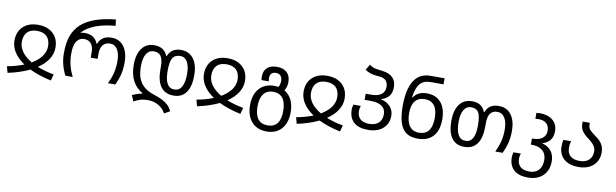

<svg xmlns="http://www.w3.org/2000/svg" viewBox="-56 -1418 7391 2305"><g transform="rotate(10 3640.0 -265.0)"><path d="M555.2 -309.1Q555.2 -234.9 512 -168.2Q468.8 -101.6 387.2 -46.9Q481 -9.3 589.8 9.8L568.8 86.9Q421.9 56.2 305.2 0Q187 56.6 41 86.9L20 9.8Q127.4 -8.8 223.1 -46.9Q141.1 -102.1 98.1 -168.7Q55.2 -235.4 55.2 -309.1Q55.2 -418.5 122.6 -481.7Q189.9 -544.9 305.2 -544.9Q419.4 -544.9 487.3 -481.4Q555.2 -418 555.2 -309.1ZM145 -309.1Q145 -247.1 185.1 -190.4Q225.1 -133.8 305.2 -86.9Q385.3 -134.3 425 -190.9Q464.8 -247.6 464.8 -309.1Q464.8 -388.7 423.6 -429.9Q382.3 -471.2 305.2 -471.2Q227.1 -471.2 186 -429.9Q145 -388.7 145 -309.1Z M820.8 -539.1Q842.3 -545.9 872.1 -545.9Q993.2 -545.9 1032.7 -442.9H1038.1Q1060.1 -497.1 1099.6 -521.5Q1139.2 -545.9 1198.7 -545.9Q1294.9 -545.9 1349.4 -474.1Q1403.8 -402.3 1403.8 -275.9Q1403.8 -200.2 1388.4 -135.7Q1373 -71.3 1339.8 0H1250Q1284.2 -71.8 1300 -136.2Q1315.9 -200.7 1315.9 -276.9Q1315.9 -370.6 1283.9 -421.9Q1252 -473.1 1192.9 -473.1Q1137.7 -473.1 1107.2 -436.3Q1076.7 -399.4 1076.7 -332V-266.1H992.7V-332Q992.7 -399.9 962.6 -436.5Q932.6 -473.1 875 -473.1Q819.3 -473.1 786.6 -424.3Q753.9 -375.5 753.9 -276.9Q753.9 -197.3 770.3 -132.6Q786.6 -67.9 819.8 0H730Q694.8 -73.2 680.4 -135Q666 -196.8 666 -268.1Q666 -395.5 699 -481.2Q731.9 -566.9 797.1 -625Q862.3 -683.1 964.8 -719.2Q1067.4 -755.4 1210.9 -770L1220.7 -693.8Q1086.4 -684.1 983.9 -645.3Q881.3 -606.4 820.8 -543Z M1929.2 -273.9Q1929.2 -168 1958 -116Q1986.8 -64 2046.9 -64Q2106 -64 2136 -117.4Q2166 -170.9 2166 -272.9Q2166 -370.1 2135.3 -421.6Q2104.5 -473.1 2050.8 -473.1Q1984.9 -473.1 1957 -428Q1929.2 -382.8 1929.2 -273.9ZM1516.1 -272Q1516.1 -400.9 1569.8 -473.4Q1623.5 -545.9 1721.2 -545.9Q1843.3 -545.9 1881.8 -442.9H1886.7Q1910.6 -496.6 1949 -521.2Q1987.3 -545.9 2047.9 -545.9Q2145 -545.9 2199.5 -473.1Q2253.9 -400.4 2253.9 -272Q2253.9 -134.8 2201.9 -62.5Q2149.9 9.8 2048.8 9.8Q1945.3 9.8 1893.1 -62.3Q1840.8 -134.3 1840.8 -274.9V-314Q1840.8 -390.6 1814.2 -431.9Q1787.6 -473.1 1727.1 -473.1Q1668.5 -473.1 1636.2 -420.7Q1604 -368.2 1604 -272Q1604 -181.6 1625.7 -124.5Q1647.5 -67.4 1693.1 -26.6Q1738.8 14.2 1814 38.1Q1878.9 59.1 1921.6 81.1Q1964.4 103 1991.7 128.9Q2019 154.8 2044.9 201.2L1975.1 240.2Q1946.8 183.6 1887.9 149.9Q1829.1 116.2 1757.8 116.2Q1711.9 116.2 1675 126Q1638.2 135.7 1587.9 162.1L1557.1 90.8Q1586.4 76.7 1612.3 67.9Q1638.2 59.1 1683.1 49.8Q1599.1 1 1557.6 -78.1Q1516.1 -157.2 1516.1 -272Z M2865.2 -309.1Q2865.2 -234.9 2822 -168.2Q2778.8 -101.6 2697.3 -46.9Q2791 -9.3 2899.9 9.8L2878.9 86.9Q2731.9 56.2 2615.2 0Q2497.1 56.6 2351.1 86.9L2330.1 9.8Q2437.5 -8.8 2533.2 -46.9Q2451.2 -102.1 2408.2 -168.7Q2365.2 -235.4 2365.2 -309.1Q2365.2 -418.5 2432.6 -481.7Q2500 -544.9 2615.2 -544.9Q2729.5 -544.9 2797.4 -481.4Q2865.2 -418 2865.2 -309.1ZM2455.1 -309.1Q2455.1 -247.1 2495.1 -190.4Q2535.2 -133.8 2615.2 -86.9Q2695.3 -134.3 2735.1 -190.9Q2774.9 -247.6 2774.9 -309.1Q2774.9 -388.7 2733.6 -429.9Q2692.4 -471.2 2615.2 -471.2Q2537.1 -471.2 2496.1 -429.9Q2455.1 -388.7 2455.1 -309.1Z M2975.1 -37.1Q2975.1 -168 3041.7 -241.9Q3108.4 -315.9 3225.1 -315.9Q3241.2 -315.9 3273.9 -312Q3293 -347.2 3293 -388.2Q3293 -424.8 3274.2 -448.5Q3255.4 -472.2 3216.8 -472.2Q3178.7 -472.2 3160.9 -452.4Q3143.1 -432.6 3143.1 -400.9Q3143.1 -377.9 3147 -356.9H3059.1Q3054.7 -377.4 3054.7 -397Q3054.7 -470.2 3096.4 -508.1Q3138.2 -545.9 3216.8 -545.9Q3294.9 -545.9 3337.9 -504.6Q3380.9 -463.4 3380.9 -386.2Q3380.9 -361.8 3373.5 -334Q3366.2 -306.2 3351.1 -284.2Q3408.7 -250.5 3439.7 -186.5Q3470.7 -122.6 3470.7 -37.1Q3470.7 93.3 3405 166.7Q3339.4 240.2 3221.7 240.2Q3147.9 240.2 3092 207.3Q3036.1 174.3 3005.6 111.1Q2975.1 47.9 2975.1 -37.1ZM3379.9 -37.1Q3379.9 -138.2 3340.1 -190.7Q3300.3 -243.2 3223.1 -243.2Q3146.5 -243.2 3106.2 -190.9Q3065.9 -138.7 3065.9 -37.1Q3065.9 64 3106.2 115Q3146.5 166 3224.1 166Q3379.9 166 3379.9 -37.1Z M4080.1 -309.1Q4080.1 -234.9 4036.9 -168.2Q3993.7 -101.6 3912.1 -46.9Q4005.9 -9.3 4114.7 9.8L4093.8 86.9Q3946.8 56.2 3830.1 0Q3711.9 56.6 3565.9 86.9L3544.9 9.8Q3652.3 -8.8 3748 -46.9Q3666 -102.1 3623 -168.7Q3580.1 -235.4 3580.1 -309.1Q3580.1 -418.5 3647.5 -481.7Q3714.8 -544.9 3830.1 -544.9Q3944.3 -544.9 4012.2 -481.4Q4080.1 -418 4080.1 -309.1ZM3669.9 -309.1Q3669.9 -247.1 3710 -190.4Q3750 -133.8 3830.1 -86.9Q3910.2 -134.3 3950 -190.9Q3989.7 -247.6 3989.7 -309.1Q3989.7 -388.7 3948.5 -429.9Q3907.2 -471.2 3830.1 -471.2Q3752 -471.2 3710.9 -429.9Q3669.9 -388.7 3669.9 -309.1Z M4509.8 -379.9Q4585.9 -362.3 4627 -315.7Q4668 -269 4668 -205.1Q4668 -107.9 4601.1 -49.1Q4534.2 9.8 4418 9.8Q4305.7 9.8 4246.1 -43.5Q4186.5 -96.7 4186.5 -198.2Q4186.5 -230 4196.8 -258.8H4286.6Q4282.2 -249.5 4278.6 -231.7Q4274.9 -213.9 4274.9 -199.2Q4274.9 -131.8 4312.5 -97.9Q4350.1 -64 4421.9 -64Q4496.1 -64 4536.4 -102.1Q4576.7 -140.1 4576.7 -205.1Q4576.7 -338.9 4386.7 -338.9H4318.8V-413.1H4386.7Q4466.3 -413.1 4508.5 -444.8Q4550.8 -476.6 4550.8 -536.1Q4550.8 -636.7 4446.8 -645L4420.4 -647Q4325.2 -654.3 4267.6 -696.8L4309.6 -765.1Q4331.5 -746.6 4357.9 -737.1Q4384.3 -727.5 4421.9 -723.6L4475.6 -716.8Q4553.7 -706.5 4596.2 -664.1Q4638.7 -621.6 4638.7 -547.9Q4638.7 -481.4 4607.2 -440.7Q4575.7 -399.9 4509.8 -379.9Z M5030.8 -472.2Q4953.6 -472.2 4913.1 -422.6Q4872.6 -373 4872.6 -277.8Q4872.6 -172.4 4912.6 -117.7Q4952.6 -63 5028.8 -63Q5106.9 -63 5146.7 -115Q5186.5 -167 5186.5 -269Q5186.5 -369.1 5147.2 -420.7Q5107.9 -472.2 5030.8 -472.2ZM5057.6 -686Q4977.5 -686 4933.6 -634.8Q4889.6 -583.5 4873.5 -464.8H4878.9Q4908.7 -506.8 4948.2 -525.9Q4987.8 -544.9 5043.5 -544.9Q5154.8 -544.9 5216.3 -472.2Q5277.8 -399.4 5277.8 -268.1Q5277.8 -133.3 5212.6 -61.8Q5147.5 9.8 5027.8 9.8Q4937 9.8 4884.3 -28.1Q4831.5 -65.9 4806.6 -145.5Q4781.7 -225.1 4781.7 -344.2Q4781.7 -549.8 4848.4 -654.8Q4915 -759.8 5045.9 -759.8H5219.7V-686Z M5712.4 -273.9Q5712.4 -380.4 5686.8 -426.8Q5661.1 -473.1 5596.7 -473.1Q5538.6 -473.1 5507.1 -421.1Q5475.6 -369.1 5475.6 -272.9Q5475.6 -170.9 5505.6 -117.4Q5535.6 -64 5594.7 -64Q5655.3 -64 5683.8 -116.5Q5712.4 -168.9 5712.4 -273.9ZM5800.8 -274.9Q5800.8 -134.3 5748.5 -62.3Q5696.3 9.8 5592.8 9.8Q5491.2 9.8 5439.5 -62Q5387.7 -133.8 5387.7 -272Q5387.7 -399.9 5441.2 -472.9Q5494.6 -545.9 5593.8 -545.9Q5653.8 -545.9 5692.9 -522Q5731.9 -498 5754.4 -442.9H5759.8Q5781.7 -496.6 5821 -521.2Q5860.4 -545.9 5920.4 -545.9Q6017.6 -545.9 6071.5 -474.1Q6125.5 -402.3 6125.5 -275.9Q6125.5 -200.2 6110.1 -135.7Q6094.7 -71.3 6061.5 0H5971.7Q6005.9 -71.8 6021.7 -136.2Q6037.6 -200.7 6037.6 -276.9Q6037.6 -368.7 6005.4 -420.9Q5973.1 -473.1 5914.6 -473.1Q5856 -473.1 5828.4 -433.6Q5800.8 -394 5800.8 -314Z M6377.4 -543Q6402.3 -545.9 6417.5 -545.9Q6519 -545.9 6577.4 -496.8Q6635.7 -447.8 6635.7 -365.2Q6635.7 -296.9 6604.2 -255.9Q6572.8 -214.8 6508.3 -194.8Q6581.5 -176.3 6620.6 -126Q6659.7 -75.7 6659.7 -1Q6659.7 109.9 6591.8 175Q6523.9 240.2 6409.7 240.2Q6297.4 240.2 6238 186.8Q6178.7 133.3 6178.7 32.2Q6178.7 -1.5 6188.5 -28.8H6278.3Q6273.4 -18.1 6270 -0.7Q6266.6 16.6 6266.6 30.8Q6266.6 98.1 6304.2 132.1Q6341.8 166 6413.6 166Q6487.3 166 6527.8 122.3Q6568.4 78.6 6568.4 1Q6568.4 -74.7 6521 -115.2Q6473.6 -155.8 6386.7 -155.8H6377.4V-230H6387.7Q6462.4 -230 6504.9 -262.7Q6547.4 -295.4 6547.4 -353Q6547.4 -409.2 6513.4 -441.2Q6479.5 -473.1 6416.5 -473.1Q6395.5 -473.1 6377.4 -470.2Z M7029.8 -536.1V-511.2Q7029.8 -480 7048.8 -455.6Q7067.9 -431.2 7114.7 -397.9Q7164.1 -363.3 7186 -337.6Q7208 -312 7219.7 -281.2Q7231.4 -250.5 7231.4 -211.9Q7231.4 -110.4 7164.8 -50.3Q7098.1 9.8 6985.8 9.8Q6872.6 9.8 6808.1 -46.1Q6743.7 -102.1 6743.7 -201.2Q6743.7 -239.3 6752.4 -279.8H6845.7Q6834.5 -244.1 6834.5 -200.2Q6834.5 -134.3 6872.6 -99.1Q6910.6 -64 6987.8 -64Q7058.6 -64 7099.6 -101.3Q7140.6 -138.7 7140.6 -207Q7140.6 -241.7 7119.4 -274.2Q7098.1 -306.6 7047.9 -344.2Q6986.8 -389.2 6964.4 -426Q6941.9 -462.9 6941.9 -515.1V-536.1Z"/></g></svg>

Font: NotoPenekeko
Style: Regular
Weight: 400
Designer: Monotype Design team
Foundry: Monotype Imaging Inc.
Version: Version 1.04